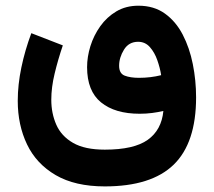

<svg xmlns="http://www.w3.org/2000/svg" viewBox="-20 -441 752 676"><path d="M349.1 215.3Q244.1 215.3 176 175.5Q107.9 135.7 75.2 67.4Q42.5 -1 42.5 -85.9Q42.5 -142.6 55.2 -203.4Q67.9 -264.2 90.3 -324.2L201.2 -281.2Q184.1 -231 172.4 -182.1Q160.6 -133.3 160.6 -89.8Q160.6 -42 178.2 -2Q195.8 38.1 237.1 62Q278.3 85.9 349.1 85.9Q451.7 85.9 500.2 51.3Q548.8 16.6 555.2 -50.3Q536.1 -45.9 515.4 -43.2Q494.6 -40.5 471.7 -40.5Q384.8 -40.5 335.7 -80.6Q286.6 -120.6 286.6 -204.6Q286.6 -240.7 298.3 -278.6Q310.1 -316.4 333 -348.6Q356 -380.9 389.6 -400.9Q423.3 -420.9 467.3 -420.9Q522 -420.9 560.5 -393.3Q599.1 -365.7 623.3 -319.1Q647.5 -272.5 658.9 -215.1Q670.4 -157.7 670.4 -98.1Q670.4 62 591.6 138.7Q512.7 215.3 349.1 215.3ZM469.2 -167Q510.3 -167 547.4 -176.3Q543.5 -201.7 533.9 -229Q524.4 -256.3 507.8 -275.1Q491.2 -293.9 466.3 -293.9Q433.6 -293.9 416.5 -266.1Q399.4 -238.3 399.4 -209.5Q399.4 -182.1 419.2 -174.6Q439 -167 469.2 -167Z"/></svg>

Font: Vazirmatn FD NL
Style: Bold
Weight: 700
Designer: Saber Rastikerdar
Foundry: Saber Rastikerdar
Version: Version 33.003